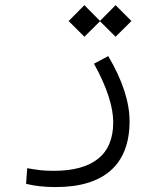

<svg xmlns="http://www.w3.org/2000/svg" viewBox="-20 -509 626 751"><path d="M197.8 222.7Q131.3 222.7 82 210L86.4 148.9Q113.8 153.8 136.2 156.5Q158.7 159.2 189.9 159.2Q304.7 159.2 363.8 111.8Q422.9 64.5 422.9 -31.2Q422.9 -76.2 404.3 -133.5Q385.7 -190.9 347.7 -259.8L403.3 -289.6Q486.8 -148.4 486.8 -34.7Q486.8 91.8 413.6 157.2Q340.3 222.7 197.8 222.7ZM432.1 -365.2 371.1 -425.8 310.1 -365.2 248.5 -426.8 310.1 -488.8 371.1 -427.2 432.1 -488.8 494.1 -426.8Z"/></svg>

Font: CaskaydiaCove NFP Light
Style: Regular
Weight: 300
Designer: Aaron Bell
Foundry: Saja Typeworks
Version: Version 2111.001; VTT 6.35;Nerd Fonts 3.1.1